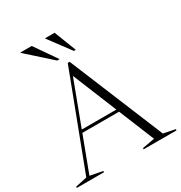

<svg xmlns="http://www.w3.org/2000/svg" viewBox="-219 -1085 1163 1234"><g transform="rotate(-30 362.0 -467.5)"><path d="M645 -26 731.5 -9V0H487.5V-9L579 -25.5L471.5 -288.5H199L100.5 -27L193.5 -9V0H-8.5V-9L77.5 -27.5L342.5 -725H356.5ZM206.5 -309H463L329.5 -636ZM309.5 -772H291.5L113 -931.5V-935H196.5ZM429.5 -772H415L296.5 -931.5V-935H366Z"/></g></svg>

Font: Newsreader 72pt Light
Style: Regular
Weight: 300
Designer: Hugues Gentile
Foundry: Production Type
Version: Version 1.003; ttfautohint (v1.8.3)